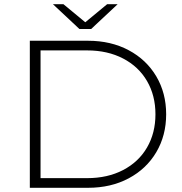

<svg xmlns="http://www.w3.org/2000/svg" viewBox="-20 -894 866 914"><path d="M122 -700V0H399C471.7 0 536.2 -15 592.5 -45C648.8 -75 692.7 -116.5 724 -169.5C755.3 -222.5 771 -282.7 771 -350C771 -417.3 755.3 -477.5 724 -530.5C692.7 -583.5 648.8 -625 592.5 -655C536.2 -685 471.7 -700 399 -700ZM395 -46H173V-654H395C459.7 -654 516.7 -641.2 566 -615.5C615.3 -589.8 653.3 -554 680 -508C706.7 -462 720 -409.3 720 -350C720 -290.7 706.7 -238 680 -192C653.3 -146 615.3 -110.2 566 -84.5C516.7 -58.8 459.7 -46 395 -46ZM540 -874H490L386 -788L282 -874H232L358 -756H414Z"/></svg>

Font: Montserrat Custom ExtraLight
Style: Regular
Weight: 300
Designer: Julieta Ulanovsky
Foundry: Julieta Ulanovsky
Version: Version 7.200